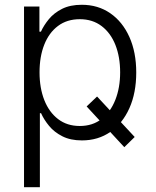

<svg xmlns="http://www.w3.org/2000/svg" viewBox="-20 -568 642 792"><path d="M380.4 -169.9 535.6 -2.9 492.7 39.1 337.4 -128.9ZM79.1 204.1V-541H142.6V-437.5H148.9Q160.6 -463.4 181.6 -489Q202.6 -514.6 236.1 -531.5Q269.5 -548.3 317.4 -548.3Q384.3 -548.3 434.8 -513.4Q485.4 -478.5 513.7 -415.5Q542 -352.5 542 -269Q542 -185.1 513.9 -122.1Q485.8 -59.1 435.3 -23.9Q384.8 11.2 317.9 11.2Q270.5 11.2 237.1 -5.9Q203.6 -22.9 182.4 -48.8Q161.1 -74.7 149.4 -101.1H144.5V204.1ZM309.1 -48.3Q361.8 -48.3 398.9 -77.1Q436 -106 455.8 -156.2Q475.6 -206.5 475.6 -269.5Q475.6 -333 456.1 -382.6Q436.5 -432.1 399.2 -460.4Q361.8 -488.8 309.1 -488.8Q256.3 -488.8 219.2 -460.9Q182.1 -433.1 162.6 -383.8Q143.1 -334.5 143.1 -269.5Q143.1 -205.1 162.8 -155Q182.6 -105 219.7 -76.7Q256.8 -48.3 309.1 -48.3Z"/></svg>

Font: Inter 17pt Light
Style: Regular
Weight: 300
Version: Version 4.001;git-66647c0bb